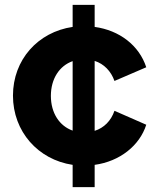

<svg xmlns="http://www.w3.org/2000/svg" viewBox="-20 -765 651 785"><path d="M277 0H367V-91C470 -105 551 -170 578 -255L448 -312C434 -271 405 -242 367 -230V-516C405 -504 434 -474 448 -434L578 -490C549 -579 469 -641 367 -655V-745H277V-655C135 -634 33 -521 33 -374C33 -227 136 -112 277 -91ZM188 -373C188 -443 223 -496 277 -515V-231C223 -250 188 -303 188 -373Z"/></svg>

Font: Mluvka ExtraBold
Style: Regular
Weight: 800
Designer: Modified by Jiří Krblich, Original typeface by Gumpita Rahayu
Foundry: Gumpita Rahayu & Jiří Krblich
Version: Version 2.000;Glyphs 3.1.1 (3134)